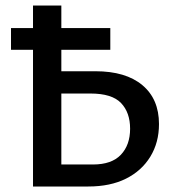

<svg xmlns="http://www.w3.org/2000/svg" viewBox="-20 -678 642 698"><path d="M100 0V-658H203V-80H318Q386 -80 419.5 -115.5Q453 -151 453 -210Q453 -269 420 -303.5Q387 -338 309 -338H167V-419H327Q437 -419 497.5 -368.5Q558 -318 558 -227Q558 -160 526.5 -108.5Q495 -57 438 -28.5Q381 0 301 0ZM20 -497V-576H381V-497Z"/></svg>

Font: Ysabeau SC SemiBold
Style: Regular
Weight: 600
Designer: Christian Thalmann (Catharsis Fonts)
Version: Version 2.001;gftools[0.9.30]; featfreeze: smcp